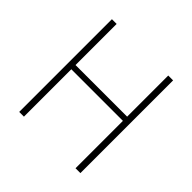

<svg xmlns="http://www.w3.org/2000/svg" viewBox="-183 -895 1063 1063"><g transform="rotate(45 349.0 -363.0)"><path d="M110 0V-726H147V-404H551V-726H589V0H551V-371H147V0Z"/></g></svg>

Font: Noto Sans TC
Style: Regular
Weight: 100
Designer: Ryoko NISHIZUKA 西塚涼子 (kana, bopomofo & ideographs); Paul D. Hunt (Latin, Greek & Cyrillic); Sandoll Communications 산돌커뮤니
Foundry: Adobe
Version: Version 2.004;hotconv 1.0.118;makeotfexe 2.5.65603